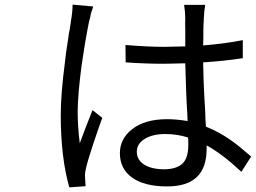

<svg xmlns="http://www.w3.org/2000/svg" viewBox="-20 -779 1103 828"><path d="M293 -759 382 -751Q379 -743 372 -720Q371 -714 368.5 -702.5Q366 -691 364 -686Q346 -596 332 -498Q315 -367 315 -296Q315 -233 324 -161Q349 -230 379 -304L421 -271Q407 -233 381 -155Q358 -86 351 -54Q345 -30 347 -11Q347 -2 349 24L279 29Q242 -100 242 -282Q242 -374 260 -510Q263 -544 274 -612L277 -634L281 -654Q282 -661 283 -668Q284 -675 285 -681Q286 -687 286 -689Q293 -728 293 -759ZM792 -155V-169Q792 -181 791 -186Q744 -201 693 -201Q638 -201 604 -180Q570 -159 570 -125Q570 -89 602 -69Q634 -49 688 -49Q745 -49 771 -78Q792 -102 792 -155ZM1063 -104 1021 -38Q940 -114 871 -152V-136Q871 25 701 25Q603 25 550 -13Q497 -51 497 -118Q497 -181 550 -222Q605 -265 700 -265Q741 -265 789 -257Q788 -292 786 -316Q784 -350 783 -379Q782 -415 779 -506Q699 -504 687 -504Q608 -504 522 -510L521 -585Q617 -577 688 -577L734 -578L779 -579V-647Q778 -682 779 -698Q779 -726 774 -758H865Q860 -729 859 -700Q859 -695 858.5 -687.5Q858 -680 857.5 -668.5Q857 -657 857 -648V-616L856 -583Q954 -591 1027 -606V-528Q948 -516 856 -510Q858 -415 861 -366Q861 -361 862 -348.5Q863 -336 863.5 -323Q864 -310 865 -297L866 -264L868 -233Q927 -209 976 -174Q1008 -152 1063 -104Z"/></svg>

Font: Source Han Sans Regular
Style: Regular
Weight: 400
Designer: Ryoko NISHIZUKA  (kana & ideographs); Paul D. Hunt (Latin, Greek & Cyrillic); Wenlong ZHANG  (bopomofo); Sandoll Communi
Foundry: Adobe Systems Incorporated
Version: Version 1.00 January 18, 2024, initial release